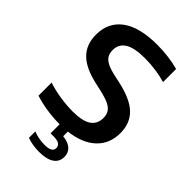

<svg xmlns="http://www.w3.org/2000/svg" viewBox="-282 -849 1163 1163"><g transform="rotate(45 299.5 -267.0)"><path d="M331 5.5V45.5Q377 50.5 401 71.8Q425 93 425 129Q425 171 391.8 193.5Q358.5 216 295 216Q238 216 191 199V144.5Q238 162.5 289 162.5Q320.5 162.5 336.5 153.5Q352.5 144.5 352.5 125.5Q352.5 105.5 336.5 96.2Q320.5 87 288.5 87H264.5V9.5H264Q208 9.5 153.8 1.2Q99.5 -7 51.5 -22.5V-135Q99.5 -118.5 157.2 -109.8Q215 -101 265 -101Q348.5 -101 387 -127.2Q425.5 -153.5 425.5 -205Q425.5 -233.5 413.2 -252.5Q401 -271.5 373.5 -284.8Q346 -298 297.5 -309L245 -321Q137.5 -344.5 86.8 -395.5Q36 -446.5 36 -530.5Q36 -635 113.8 -692.2Q191.5 -749.5 342.5 -749.5Q393 -749.5 440.2 -743.2Q487.5 -737 526.5 -726V-614Q487 -626 440.2 -632.5Q393.5 -639 347.5 -639Q256.5 -639 215 -612.5Q173.5 -586 173.5 -536.5Q173.5 -509 184.2 -490.5Q195 -472 219.8 -459Q244.5 -446 288 -436L340.5 -424.5Q457.5 -399 510.2 -348Q563 -297 563 -213Q563 -121.5 502.5 -64.5Q442 -7.5 331 5.5Z"/></g></svg>

Font: Encode Sans Semi Expanded SmBd
Style: Regular
Weight: 600
Width: 6
Designer: Multiple Designers
Foundry: Impallari Type
Version: Version 2.000